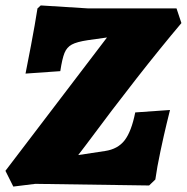

<svg xmlns="http://www.w3.org/2000/svg" viewBox="-41 -680 688 707"><path d="M89 -3 8 7 -21 -51 353 -542 282 -532Q242 -526 223.5 -516Q205 -506 196.5 -485Q188 -464 181 -418L53 -409Q58 -433 73 -512Q88 -591 97 -649L109 -660L284 -649H609L627 -595Q475 -415 273 -143Q249 -111 247 -109L346 -124Q393 -131 418 -163.5Q443 -196 457 -266L585 -275Q582 -263 572.5 -224Q563 -185 550 -124Q537 -63 531 -19L508 3Z"/></svg>

Font: Alegreya Black
Style: Italic
Weight: 900
Italic angle: -7°
Designer: Juan Pablo del Peral
Foundry: Huerta Tipografica
Version: Version 2.007; ttfautohint (v1.6)